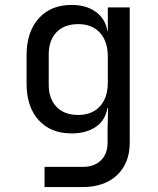

<svg xmlns="http://www.w3.org/2000/svg" viewBox="-20 -580 640 780"><path d="M161 180V98H316Q363 98 390 71.5Q417 45 417 0V-50L419 -140H416Q408 -91 369 -64.5Q330 -38 271 -38Q186 -38 137 -92Q88 -146 88 -240V-356Q88 -450 137 -505Q186 -560 271 -560Q330 -560 369 -532Q408 -504 416 -455H418V-550H507V0Q507 83 455.5 131.5Q404 180 315 180ZM298 -113Q354 -113 386 -148Q418 -183 418 -245V-350Q418 -412 386 -447Q354 -482 298 -482Q241 -482 209.5 -449Q178 -416 178 -360V-235Q178 -179 209.5 -146Q241 -113 298 -113Z"/></svg>

Font: JetBrainsMono NFM
Style: Regular
Weight: 400
Monospace: yes
Designer: Philipp Nurullin, Konstantin Bulenkov
Foundry: JetBrains
Version: Version 2.304; ttfautohint (v1.8.4.7-5d5b);Nerd Fonts 3.3.0